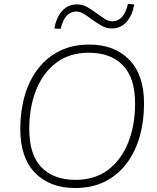

<svg xmlns="http://www.w3.org/2000/svg" viewBox="-20 -937 791 965"><path d="M357 8Q231 8 156.5 -68Q82 -144 82 -289Q82 -378 104 -455Q126 -532 170 -590Q214 -648 279 -680.5Q344 -713 429 -713Q555 -713 629.5 -637Q704 -561 704 -416Q704 -327 682 -250Q660 -173 616 -115Q572 -57 507.5 -24.5Q443 8 357 8ZM359 -33Q457 -33 523.5 -83.5Q590 -134 624.5 -221Q659 -308 659 -416Q659 -546 597.5 -609Q536 -672 426 -672Q329 -672 262.5 -621.5Q196 -571 161.5 -484.5Q127 -398 127 -289Q127 -159 188.5 -96Q250 -33 359 -33ZM285 -792 253 -794Q264 -852 293.5 -883.5Q323 -915 367 -915Q396 -915 421 -900Q446 -885 469 -868Q489 -853 507 -841.5Q525 -830 544 -830Q603 -830 623 -917L655 -915Q644 -857 615 -825.5Q586 -794 542 -794Q513 -794 487.5 -809.5Q462 -825 439 -841Q420 -856 401 -867.5Q382 -879 364 -879Q305 -879 285 -792Z"/></svg>

Font: Nunito Sans ExtraLight
Style: Italic
Weight: 200
Italic angle: -9°
Designer: Vernon Adams
Foundry: Vernon Adams
Version: Version 3.006; ttfautohint (v1.8.3)